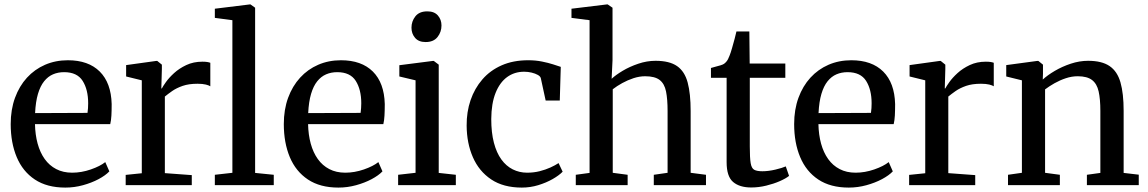

<svg xmlns="http://www.w3.org/2000/svg" viewBox="-20 -839 5202 870"><path d="M276 11Q193 11 138 -25.5Q83 -62 55.8 -127Q28.5 -192 28.5 -276.5Q28.5 -342.5 48 -395.8Q67.5 -449 102.2 -487Q137 -525 184.2 -545.5Q231.5 -566 287.5 -566Q380.5 -566 432 -514.8Q483.5 -463.5 486 -367.5Q486 -337.5 484.8 -315.2Q483.5 -293 479.5 -276.5H138.5Q139.5 -228.5 150.5 -188.2Q161.5 -148 182.5 -118.5Q203.5 -89 234.8 -72.8Q266 -56.5 307 -56.5Q349 -56.5 391.5 -71.2Q434 -86 457 -104.5L475.5 -62.5Q458 -44 426.5 -27.2Q395 -10.5 356 0.2Q317 11 276 11ZM139 -326.5 376.5 -327.5Q378 -336.5 378.8 -349Q379.5 -361.5 379.5 -371Q379.5 -433 354.5 -472.5Q329.5 -512 270.5 -512Q243 -512 220.2 -502.2Q197.5 -492.5 180 -470.8Q162.5 -449 152 -413.5Q141.5 -378 139 -326.5Z M549.5 0V-46.5L622.5 -54V-475L551.5 -492.5V-544L688.5 -563H692.5L713.5 -546V-526.5L711 -438L713.5 -438.5Q718 -447.5 731.8 -467Q745.5 -486.5 768.8 -507.8Q792 -529 824.2 -544.2Q856.5 -559.5 897 -559.5Q911 -559.5 919.5 -558Q928 -556.5 933 -554.5V-448Q927.5 -452 912.8 -455.8Q898 -459.5 875 -459.5Q835.5 -459.5 807.5 -449.8Q779.5 -440 760.2 -426.5Q741 -413 727 -401.5V-54.5L849 -45.5V0Z M1033 -56V-747.5L953.5 -758V-799.5L1112 -819H1115L1136 -804V-55.5L1220.5 -47V0H953.5V-47Z M1513.5 11Q1430.5 11 1375.5 -25.5Q1320.5 -62 1293.2 -127Q1266 -192 1266 -276.5Q1266 -342.5 1285.5 -395.8Q1305 -449 1339.8 -487Q1374.5 -525 1421.8 -545.5Q1469 -566 1525 -566Q1618 -566 1669.5 -514.8Q1721 -463.5 1723.5 -367.5Q1723.5 -337.5 1722.2 -315.2Q1721 -293 1717 -276.5H1376Q1377 -228.5 1388 -188.2Q1399 -148 1420 -118.5Q1441 -89 1472.2 -72.8Q1503.5 -56.5 1544.5 -56.5Q1586.5 -56.5 1629 -71.2Q1671.5 -86 1694.5 -104.5L1713 -62.5Q1695.5 -44 1664 -27.2Q1632.5 -10.5 1593.5 0.2Q1554.5 11 1513.5 11ZM1376.5 -326.5 1614 -327.5Q1615.5 -336.5 1616.2 -349Q1617 -361.5 1617 -371Q1617 -433 1592 -472.5Q1567 -512 1508 -512Q1480.5 -512 1457.8 -502.2Q1435 -492.5 1417.5 -470.8Q1400 -449 1389.5 -413.5Q1379 -378 1376.5 -326.5Z M1784 0V-47L1863 -56V-475L1789.5 -492.5V-543.5L1942 -563H1945.5L1968 -546V-55.5L2045.5 -47V0ZM1908 -648.5Q1877 -648.5 1860.8 -667.5Q1844.5 -686.5 1844.5 -713.5Q1844.5 -742.5 1862.2 -765Q1880 -787.5 1916 -787.5H1917Q1948 -787.5 1964.2 -768.8Q1980.5 -750 1980.5 -723.5Q1980.5 -694 1962.5 -671.2Q1944.5 -648.5 1909 -648.5Z M2344.5 11Q2261 11 2205.8 -26Q2150.5 -63 2122.8 -126.5Q2095 -190 2094.5 -270Q2094 -331.5 2112.2 -385Q2130.5 -438.5 2165.8 -479.2Q2201 -520 2253.2 -543Q2305.5 -566 2373 -566Q2407 -566 2435.5 -560.2Q2464 -554.5 2485.8 -547.5Q2507.5 -540.5 2521 -536L2516.5 -383.5H2452.5L2430.5 -485Q2428.5 -493 2417 -499.5Q2405.5 -506 2389 -510Q2372.5 -514 2355 -514Q2311 -514 2277.8 -489.8Q2244.5 -465.5 2225.5 -417.8Q2206.5 -370 2206 -299.5Q2206 -238 2218 -192.2Q2230 -146.5 2251.8 -116.5Q2273.5 -86.5 2303.5 -71.5Q2333.5 -56.5 2368.5 -56.5Q2398.5 -56.5 2425.2 -63.2Q2452 -70 2474 -80Q2496 -90 2511 -100L2529.5 -61Q2513 -44 2484 -27.5Q2455 -11 2419 0Q2383 11 2344.5 11Z M2651.5 -55.5V-747.5L2569.5 -758V-799.5L2730 -819H2733.5L2755.5 -804V-566.5L2751.5 -482Q2769.5 -499 2801.2 -518Q2833 -537 2872 -550.2Q2911 -563.5 2950.5 -563.5Q3013.5 -563.5 3048 -539.5Q3082.5 -515.5 3096 -465Q3109.5 -414.5 3109.5 -336V-56L3179 -47V0H2942.5V-47L3005 -56V-336Q3005 -389.5 2998 -424.5Q2991 -459.5 2969.2 -476.5Q2947.5 -493.5 2903.5 -493.5Q2877.5 -493.5 2850.8 -484.8Q2824 -476 2799.5 -462.5Q2775 -449 2756.5 -434.5V-56L2824 -47V0H2589V-47Z M3384 10.5Q3331 10.5 3301.8 -14.5Q3272.5 -39.5 3272.5 -104V-486.5H3201.5V-531Q3211 -534 3223 -537Q3235 -540 3245.5 -543.2Q3256 -546.5 3261 -550Q3267 -554.5 3271.2 -559.5Q3275.5 -564.5 3279 -571.2Q3282.5 -578 3286 -587.5Q3291 -599.5 3297 -620.8Q3303 -642 3308.8 -663.2Q3314.5 -684.5 3317 -696.5H3375.5L3377 -551H3538.5V-486.5H3377.5V-175.5Q3377.5 -123.5 3381.5 -99.8Q3385.5 -76 3398 -69.5Q3410.5 -63 3434.5 -63Q3462 -63 3493.5 -70.5Q3525 -78 3540.5 -85L3555.5 -42Q3540.5 -30 3513 -18Q3485.5 -6 3451.8 2.2Q3418 10.5 3384 10.5Z M3826 11Q3743 11 3688 -25.5Q3633 -62 3605.8 -127Q3578.5 -192 3578.5 -276.5Q3578.5 -342.5 3598 -395.8Q3617.5 -449 3652.2 -487Q3687 -525 3734.2 -545.5Q3781.5 -566 3837.5 -566Q3930.5 -566 3982 -514.8Q4033.5 -463.5 4036 -367.5Q4036 -337.5 4034.8 -315.2Q4033.5 -293 4029.5 -276.5H3688.5Q3689.5 -228.5 3700.5 -188.2Q3711.5 -148 3732.5 -118.5Q3753.5 -89 3784.8 -72.8Q3816 -56.5 3857 -56.5Q3899 -56.5 3941.5 -71.2Q3984 -86 4007 -104.5L4025.5 -62.5Q4008 -44 3976.5 -27.2Q3945 -10.5 3906 0.2Q3867 11 3826 11ZM3689 -326.5 3926.5 -327.5Q3928 -336.5 3928.8 -349Q3929.5 -361.5 3929.5 -371Q3929.5 -433 3904.5 -472.5Q3879.5 -512 3820.5 -512Q3793 -512 3770.2 -502.2Q3747.5 -492.5 3730 -470.8Q3712.5 -449 3702 -413.5Q3691.5 -378 3689 -326.5Z M4099.5 0V-46.5L4172.5 -54V-475L4101.5 -492.5V-544L4238.5 -563H4242.5L4263.5 -546V-526.5L4261 -438L4263.5 -438.5Q4268 -447.5 4281.8 -467Q4295.5 -486.5 4318.8 -507.8Q4342 -529 4374.2 -544.2Q4406.5 -559.5 4447 -559.5Q4461 -559.5 4469.5 -558Q4478 -556.5 4483 -554.5V-448Q4477.5 -452 4462.8 -455.8Q4448 -459.5 4425 -459.5Q4385.5 -459.5 4357.5 -449.8Q4329.5 -440 4310.2 -426.5Q4291 -413 4277 -401.5V-54.5L4399 -45.5V0Z M4610.5 -56V-475L4539.5 -492.5V-544L4680.5 -563H4685L4706 -546V-504.5L4705 -478.5Q4726 -498 4759.5 -517.8Q4793 -537.5 4832.2 -550.5Q4871.5 -563.5 4910.5 -563.5Q4973 -563.5 5008 -539.5Q5043 -515.5 5057.2 -465.5Q5071.5 -415.5 5071.5 -337V-55.5L5140 -47.5V0H4905V-47L4966 -55.5V-336.5Q4966 -390 4958.2 -424.8Q4950.5 -459.5 4928.2 -476.5Q4906 -493.5 4863.5 -493.5Q4836.5 -493.5 4809.5 -484.5Q4782.5 -475.5 4758.2 -461.8Q4734 -448 4715.5 -434V-56L4782.5 -47V0H4547.5V-47Z"/></svg>

Font: Merriweather 28pt
Style: Regular
Weight: 400
Version: Version 2.100